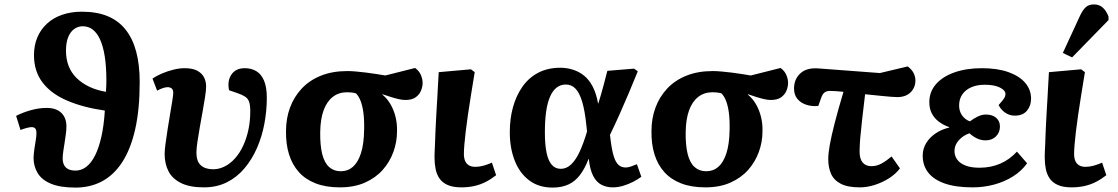

<svg xmlns="http://www.w3.org/2000/svg" viewBox="-20 -835 5066 870"><path d="M322 15Q253 15 211 -2.5Q169 -20 150.5 -51Q132 -82 132 -120Q133 -141 136 -161.5Q139 -182 142 -199.5Q145 -217 145 -227Q146 -243 141 -251Q136 -259 123 -259Q116 -259 102 -255.5Q88 -252 73 -246L53 -310Q82 -325 119 -335.5Q156 -346 191 -346Q235 -346 258 -323.5Q281 -301 281 -262Q281 -247 278.5 -228.5Q276 -210 273 -190Q270 -170 267 -151Q264 -132 264 -117Q264 -90 278.5 -76Q293 -62 322 -62Q349 -62 371.5 -79.5Q394 -97 411 -131Q428 -165 439.5 -216Q451 -267 455 -334Q357 -348 284.5 -379Q212 -410 173 -461Q134 -512 134 -585Q134 -629 149 -665Q164 -701 192.5 -727.5Q221 -754 261.5 -768Q302 -782 351 -782Q418 -782 467 -762Q516 -742 548.5 -701.5Q581 -661 597 -601.5Q613 -542 613 -463Q613 -339 592.5 -249Q572 -159 534 -100.5Q496 -42 442.5 -13.5Q389 15 322 15ZM460 -419Q461 -432 461.5 -444.5Q462 -457 462 -470Q462 -534 454.5 -580.5Q447 -627 433 -657Q419 -687 399.5 -701.5Q380 -716 355 -716Q333 -716 315.5 -703Q298 -690 288.5 -665.5Q279 -641 279 -605Q279 -567 291 -536Q303 -505 327 -481.5Q351 -458 384.5 -442Q418 -426 460 -419Z M904 14Q840 14 800.5 -5.5Q761 -25 743.5 -59Q726 -93 726 -138Q726 -154 730 -183.5Q734 -213 739.5 -249Q745 -285 751 -319.5Q757 -354 761 -380Q765 -406 765 -415Q765 -428 758 -434Q751 -440 739 -440Q730 -440 717 -435.5Q704 -431 692 -424L671 -479Q690 -492 715 -502.5Q740 -513 766.5 -519.5Q793 -526 816 -526Q853 -526 874 -514.5Q895 -503 904.5 -484.5Q914 -466 914 -443Q914 -427 909.5 -397.5Q905 -368 898.5 -332Q892 -296 885.5 -259.5Q879 -223 874.5 -192Q870 -161 870 -143Q870 -104 890 -86Q910 -68 946 -68Q973 -68 998.5 -81Q1024 -94 1045 -117.5Q1066 -141 1081.5 -174Q1097 -207 1105.5 -246.5Q1114 -286 1114 -331Q1114 -358 1109 -373Q1104 -388 1091.5 -396.5Q1079 -405 1056 -413L1018 -426Q1009 -468 1028.5 -497Q1048 -526 1089 -526Q1119 -526 1141.5 -512.5Q1164 -499 1176.5 -469.5Q1189 -440 1189 -392Q1189 -333 1178 -274.5Q1167 -216 1144.5 -164.5Q1122 -113 1088 -72.5Q1054 -32 1008 -9Q962 14 904 14Z M1520 14Q1457 14 1410.5 -4Q1364 -22 1334 -55.5Q1304 -89 1289.5 -136Q1275 -183 1276 -241Q1276 -298 1294 -347Q1312 -396 1347 -433.5Q1382 -471 1434 -492Q1486 -513 1554 -513Q1571 -513 1593.5 -511Q1616 -509 1640 -506Q1664 -503 1686 -499.5Q1708 -496 1726 -493L1861 -527Q1879 -514 1887 -495.5Q1895 -477 1895 -459Q1895 -443 1888 -425Q1881 -407 1864 -394.5Q1847 -382 1817 -382Q1804 -382 1788 -385.5Q1772 -389 1753 -395Q1734 -401 1713 -408V-406Q1734 -389 1749 -363.5Q1764 -338 1772 -306.5Q1780 -275 1779 -240Q1779 -192 1762.5 -146.5Q1746 -101 1714 -65Q1682 -29 1633.5 -7.5Q1585 14 1520 14ZM1524 -59Q1556 -59 1579 -79Q1602 -99 1615.5 -140.5Q1629 -182 1630 -247Q1631 -293 1626.5 -325.5Q1622 -358 1613.5 -379Q1605 -400 1593 -412Q1582 -415 1572 -416Q1562 -417 1553 -417Q1515 -417 1488 -396Q1461 -375 1446.5 -335.5Q1432 -296 1431 -238Q1430 -177 1440 -137Q1450 -97 1471.5 -78Q1493 -59 1524 -59Z M2071 14Q2033 14 2009 3.5Q1985 -7 1972 -25.5Q1959 -44 1954 -68.5Q1949 -93 1949 -119Q1949 -124 1949 -131.5Q1949 -139 1949.5 -148Q1950 -157 1950.5 -168Q1951 -179 1951.5 -192.5Q1952 -206 1952.5 -222Q1953 -238 1954 -256.5Q1955 -275 1956 -296Q1957 -317 1958.5 -341Q1960 -365 1961.5 -391.5Q1963 -418 1964.5 -447Q1966 -476 1968 -508L2114 -521L2131 -508Q2122 -453 2114 -403.5Q2106 -354 2100 -312.5Q2094 -271 2090 -237Q2086 -203 2084 -178Q2082 -153 2082 -138Q2082 -119 2087.5 -106Q2093 -93 2104.5 -86Q2116 -79 2134 -79Q2152 -79 2171.5 -84.5Q2191 -90 2209 -98L2228 -41Q2205 -23 2180.5 -10.5Q2156 2 2128.5 8Q2101 14 2071 14Z M2484 15Q2421 15 2377.5 -18Q2334 -51 2312 -108Q2290 -165 2290 -236Q2290 -297 2304.5 -349.5Q2319 -402 2347.5 -442.5Q2376 -483 2419 -505.5Q2462 -528 2519 -528Q2549 -528 2577 -519Q2605 -510 2627.5 -491.5Q2650 -473 2666 -442Q2682 -411 2690 -366H2691Q2698 -387 2704.5 -410.5Q2711 -434 2718 -460Q2725 -486 2732 -514L2853 -524L2870 -512Q2850 -462 2828.5 -411.5Q2807 -361 2786 -314Q2765 -267 2744 -224L2747 -199Q2753 -152 2761.5 -125.5Q2770 -99 2783 -87.5Q2796 -76 2815 -76Q2826 -76 2839 -80.5Q2852 -85 2866 -91L2886 -34Q2870 -22 2848.5 -11Q2827 0 2803.5 7Q2780 14 2756 14Q2728 14 2705 2Q2682 -10 2667.5 -38.5Q2653 -67 2648 -115H2647Q2630 -71 2608 -42Q2586 -13 2555.5 1Q2525 15 2484 15ZM2521 -70Q2547 -70 2568 -90Q2589 -110 2606.5 -147.5Q2624 -185 2640 -239L2637 -267Q2630 -334 2618 -374Q2606 -414 2588 -433Q2570 -452 2544 -452Q2520 -452 2502 -438Q2484 -424 2472 -396Q2460 -368 2454.5 -328Q2449 -288 2449 -235Q2449 -180 2456.5 -143.5Q2464 -107 2480 -88.5Q2496 -70 2521 -70Z M3176 14Q3113 14 3066.5 -4Q3020 -22 2990 -55.5Q2960 -89 2945.5 -136Q2931 -183 2932 -241Q2932 -298 2950 -347Q2968 -396 3003 -433.5Q3038 -471 3090 -492Q3142 -513 3210 -513Q3227 -513 3249.5 -511Q3272 -509 3296 -506Q3320 -503 3342 -499.5Q3364 -496 3382 -493L3517 -527Q3535 -514 3543 -495.5Q3551 -477 3551 -459Q3551 -443 3544 -425Q3537 -407 3520 -394.5Q3503 -382 3473 -382Q3460 -382 3444 -385.5Q3428 -389 3409 -395Q3390 -401 3369 -408V-406Q3390 -389 3405 -363.5Q3420 -338 3428 -306.5Q3436 -275 3435 -240Q3435 -192 3418.5 -146.5Q3402 -101 3370 -65Q3338 -29 3289.5 -7.5Q3241 14 3176 14ZM3180 -59Q3212 -59 3235 -79Q3258 -99 3271.5 -140.5Q3285 -182 3286 -247Q3287 -293 3282.5 -325.5Q3278 -358 3269.5 -379Q3261 -400 3249 -412Q3238 -415 3228 -416Q3218 -417 3209 -417Q3171 -417 3144 -396Q3117 -375 3102.5 -335.5Q3088 -296 3087 -238Q3086 -177 3096 -137Q3106 -97 3127.5 -78Q3149 -59 3180 -59Z M3876 14Q3821 14 3789.5 -2.5Q3758 -19 3745.5 -48Q3733 -77 3733 -114Q3733 -140 3740 -179Q3747 -218 3762 -276.5Q3777 -335 3802 -419Q3784 -421 3768 -422Q3752 -423 3740 -423Q3727 -423 3717 -416.5Q3707 -410 3700 -389L3688 -355Q3660 -352 3634.5 -360Q3609 -368 3593.5 -386.5Q3578 -405 3578 -434Q3578 -476 3606.5 -502.5Q3635 -529 3688 -525L3967 -504L4093 -534Q4113 -519 4120.5 -502.5Q4128 -486 4128 -471Q4128 -438 4106 -416.5Q4084 -395 4046 -395Q4036 -395 4016.5 -396.5Q3997 -398 3968.5 -401Q3940 -404 3900 -408Q3898 -391 3896 -374Q3894 -357 3892 -340Q3890 -323 3888 -306.5Q3886 -290 3884.5 -274Q3883 -258 3881.5 -243.5Q3880 -229 3878.5 -215.5Q3877 -202 3876.5 -189.5Q3876 -177 3875.5 -167Q3875 -157 3875 -148Q3875 -115 3889 -98.5Q3903 -82 3929 -82Q3952 -82 3973.5 -93.5Q3995 -105 4020 -126L4058 -72Q4038 -46 4008 -27Q3978 -8 3943.5 3Q3909 14 3876 14Z M4387 14Q4311 14 4261 -3.5Q4211 -21 4186 -53Q4161 -85 4161 -130Q4161 -161 4177 -187Q4193 -213 4220 -231Q4247 -249 4281 -257V-259Q4253 -269 4233 -284.5Q4213 -300 4202 -321.5Q4191 -343 4191 -372Q4191 -419 4221 -453.5Q4251 -488 4305 -507Q4359 -526 4429 -526Q4500 -526 4550 -508Q4600 -490 4626 -459Q4652 -428 4652 -388Q4652 -356 4633.5 -333.5Q4615 -311 4578 -311Q4562 -311 4547.5 -317.5Q4533 -324 4522 -335Q4511 -346 4505 -359Q4523 -379 4529.5 -389Q4536 -399 4536 -409Q4536 -426 4510.5 -438.5Q4485 -451 4442 -451Q4408 -451 4382 -440Q4356 -429 4341 -408Q4326 -387 4326 -357Q4326 -331 4339.5 -312Q4353 -293 4375 -285Q4390 -297 4409.5 -306.5Q4429 -316 4447 -316Q4477 -316 4494 -301Q4511 -286 4511 -262Q4511 -235 4493 -217Q4475 -199 4446 -199Q4425 -199 4406.5 -208Q4388 -217 4373 -231Q4345 -222 4325 -200Q4305 -178 4305 -151Q4305 -128 4318 -111Q4331 -94 4356 -84.5Q4381 -75 4418 -75Q4470 -75 4512.5 -93.5Q4555 -112 4588 -148L4634 -95Q4609 -60 4570 -35.5Q4531 -11 4484 1.5Q4437 14 4387 14Z M4836 14Q4798 14 4774 3.5Q4750 -7 4737 -25.5Q4724 -44 4719 -68.5Q4714 -93 4714 -119Q4714 -124 4714 -131.5Q4714 -139 4714.5 -148Q4715 -157 4715.5 -168Q4716 -179 4716.5 -192.5Q4717 -206 4717.5 -222Q4718 -238 4719 -256.5Q4720 -275 4721 -296Q4722 -317 4723.5 -341Q4725 -365 4726.5 -391.5Q4728 -418 4729.5 -447Q4731 -476 4733 -508L4879 -521L4896 -508Q4887 -453 4879 -403.5Q4871 -354 4865 -312.5Q4859 -271 4855 -237Q4851 -203 4849 -178Q4847 -153 4847 -138Q4847 -119 4852.5 -106Q4858 -93 4869.5 -86Q4881 -79 4899 -79Q4917 -79 4936.5 -84.5Q4956 -90 4974 -98L4993 -41Q4970 -23 4945.5 -10.5Q4921 2 4893.5 8Q4866 14 4836 14ZM4838 -575 4796 -595 4873 -762Q4886 -790 4900 -802.5Q4914 -815 4937 -815Q4961 -815 4977 -800.5Q4993 -786 5003 -760V-744Z"/></svg>

Font: Literata
Style: Bold Italic
Weight: 700
Italic angle: -2°
Designer: Latin by Veronika Burian and Jose Scaglione. Greek by Irene Vlachou. Cyrillic by Vera Evstafieva
Foundry: TypeTogether
Version: Version 3.103;gftools[0.9.29]